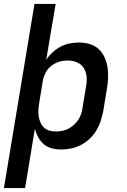

<svg xmlns="http://www.w3.org/2000/svg" viewBox="-27 -755 647 980"><path d="M-7 205 149 -735H257L209 -450Q223 -471 242 -488.5Q261 -506 283.5 -517.5Q306 -529 329.5 -533.5Q353 -538 377 -538Q405 -538 431.5 -530Q458 -522 477 -504Q496 -486 507 -461.5Q518 -437 522 -410Q526 -383 524.5 -354.5Q523 -326 518 -298L500 -188Q495 -163 487 -138Q479 -113 465 -89.5Q451 -66 431 -47Q411 -28 387 -15.5Q363 -3 337.5 2.5Q312 8 286 8Q261 8 237.5 2Q214 -4 196.5 -19Q179 -34 168 -54.5Q157 -75 151 -98L101 205ZM258 -84Q274 -84 290 -87Q306 -90 321 -97.5Q336 -105 349 -116.5Q362 -128 371.5 -142Q381 -156 386.5 -171.5Q392 -187 394 -203L412 -313Q417 -338 415 -362.5Q413 -387 401 -407Q389 -427 366.5 -436.5Q344 -446 319 -446Q304 -446 289.5 -443.5Q275 -441 260.5 -434.5Q246 -428 233.5 -418Q221 -408 212.5 -395Q204 -382 198.5 -368Q193 -354 191 -339L173 -229Q170 -212 169 -195Q168 -178 170.5 -161.5Q173 -145 179.5 -130Q186 -115 197.5 -104Q209 -93 225 -88.5Q241 -84 258 -84Z"/></svg>

Font: Iosevka Curly SmBdExObl
Style: Regular
Weight: 600
Width: 7
Italic angle: -9°
Monospace: yes
Designer: Belleve Invis
Foundry: Belleve Invis
Version: Version 11.1.0; ttfautohint (v1.8.3)